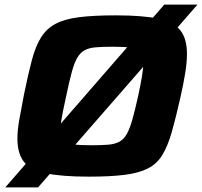

<svg xmlns="http://www.w3.org/2000/svg" viewBox="-20 -763 882 838"><path d="M3 55 697 -743H842L146 55ZM368 8Q247 8 179 -7Q111 -22 83.5 -58Q56 -94 56 -159Q56 -195 64.5 -242.5Q73 -290 85 -352Q103 -440 119 -500.5Q135 -561 159 -599.5Q183 -638 222.5 -659Q262 -680 325.5 -688Q389 -696 485 -696Q605 -696 672.5 -681Q740 -666 768 -629.5Q796 -593 796 -528Q796 -491 788.5 -444.5Q781 -398 767 -336Q747 -247 729.5 -186Q712 -125 688.5 -86.5Q665 -48 626 -28Q587 -8 525 0Q463 8 368 8ZM379 -129Q423 -129 452.5 -131.5Q482 -134 501 -144.5Q520 -155 533 -177.5Q546 -200 557.5 -240.5Q569 -281 583 -344Q594 -395 600 -432Q606 -469 606 -495Q606 -526 593 -539Q580 -552 551 -555.5Q522 -559 472 -559Q427 -559 397.5 -556.5Q368 -554 349 -543.5Q330 -533 317 -510.5Q304 -488 293 -447.5Q282 -407 269 -344Q261 -309 255.5 -281Q250 -253 246.5 -231Q243 -209 243 -191Q243 -162 256.5 -149Q270 -136 300 -132.5Q330 -129 379 -129Z"/></svg>

Font: Saira Thin Expanded
Style: Bold Italic
Weight: 700
Width: 7
Italic angle: -12°
Version: Version 1.101